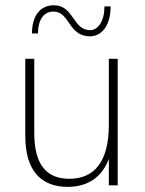

<svg xmlns="http://www.w3.org/2000/svg" viewBox="-20 -722 564 748"><path d="M244 6C318.5 6 376.5 -29 404 -103V0H438.5V-493H404V-236C404 -90 346 -25.5 250 -25.5C160.5 -25.5 113.5 -81.5 113.5 -203.5V-493H78.5V-192.5C78.5 -55.5 141 6 244 6ZM104.5 -591.5H128C128 -645.5 151 -677 188 -677C252.5 -677 245.5 -580.5 330.5 -580.5C379 -580.5 411 -626.5 411 -697H387C387 -641 363 -604.5 331 -604.5C263 -604.5 268.5 -701.5 189.5 -701.5C137 -701.5 104.5 -660.5 104.5 -591.5Z"/></svg>

Font: HK Grotesk ExtraLight
Style: Regular
Weight: 200
Designer: Alfredo Marco Pradil
Foundry: Hanken Design Co.
Version: Version 3.001;FEAKit 1.0